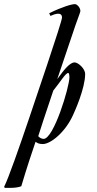

<svg xmlns="http://www.w3.org/2000/svg" viewBox="-170 -690 467 929"><path d="M130 -605C130 -584 -3 -197 -28 -121C-78 27 -129 172 -150 214L-147 219C-129 219 -90 221 -67 211C-37 111 -18 55 2 -4C9 1 17 7 37 7C76 7 148 -52 185 -137C192 -152 242 -263 242 -332C242 -358 208 -388 191 -388C168 -388 140 -353 107 -307L182 -529C198 -579 219 -631 219 -636C219 -654 202 -670 193 -670C177 -670 134 -658 68 -626L74 -613C96 -623 130 -634 130 -605ZM160 -337C165 -337 166 -322 166 -317C166 -269 90 -18 41 -18C31 -18 21 -24 15 -31C23 -57 54 -152 88 -252C121 -292 147 -337 160 -337Z"/></svg>

Font: Romanesco
Style: Regular
Weight: 400
Designer: Astigmatic (AOETI)
Foundry: Astigmatic (AOETI)
Version: Version 1.000